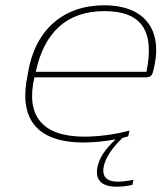

<svg xmlns="http://www.w3.org/2000/svg" viewBox="-20 -529 610 725"><path d="M558 -259C598 -406 536 -509 373 -509C219 -509 113 -416 86 -256L84 -244C51 -89 111 9 295 9C332 9 376 5 417 -3C375 36 357 66 349 97C337 147 360 176 420 176C436 176 459 174 480 169L484 150C464 154 442 157 425 157C380 157 364 135 372 98C380 64 404 29 442 -8L464 -14L469 -36C410 -20 347 -13 299 -13C136 -13 77 -95 110 -237H528C548 -237 554 -243 558 -259ZM115 -258C147 -406 231 -487 375 -487C518 -487 564 -408 533 -258Z"/></svg>

Font: LT Wave Thin
Style: Italic
Weight: 100
Designer: Daniel Lyons
Version: Version 2.5 (Glyphs App)